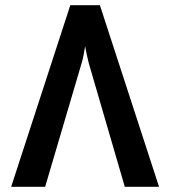

<svg xmlns="http://www.w3.org/2000/svg" viewBox="-20 -720 656 740"><path d="M23 0 251 -700H365L593 0H461L322 -477Q318.5 -490 314.5 -509Q310.5 -528 308 -542Q306 -528 302.5 -509.5Q299 -491 295 -478L154 0Z"/></svg>

Font: Overpass Mono
Style: Bold
Weight: 700
Monospace: yes
Designer: Delve Withrington, Dave Bailey
Foundry: Delve Fonts LLC
Version: Version 4.000